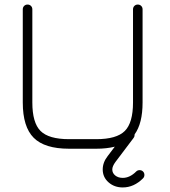

<svg xmlns="http://www.w3.org/2000/svg" viewBox="-20 -653 746 843"><path d="M283 0Q176 0 128 -48Q80 -96 80 -203V-612Q80 -621 86 -627Q92 -633 101 -633Q110 -633 116 -627Q122 -621 122 -612V-203Q122 -114 158 -78Q194 -42 283 -42H403Q492 -42 528 -78Q564 -114 564 -203V-612Q564 -621 570 -627Q576 -633 585 -633Q594 -633 600 -627Q606 -621 606 -612V-203Q606 -111 571 -63V-61Q571 -53 567 -48L487 58Q473 77 473 91Q473 107 486 117.5Q499 128 519 128Q550 128 578 100Q584 94 593 94Q602 94 608 100Q614 106 614 115Q614 124 608 130Q568 170 519 170Q482 170 456.5 147.5Q431 125 431 91Q431 60 453 32L484 -9Q448 0 403 0Z"/></svg>

Font: Jura Light
Style: Regular
Weight: 300
Designer: Daniel Johnson, Alexei Vanyashin
Foundry: Daniel Johnson
Version: Version 5.103